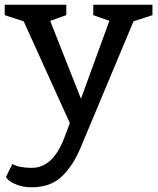

<svg xmlns="http://www.w3.org/2000/svg" viewBox="-21 -519 669 811"><path d="M-1 -499H259V-455L191 -431L321 -102L441 -431L373 -455V-499H623V-455L543 -429L319 106Q287 182 239.5 227Q192 272 113 272Q77 272 49.5 261Q22 250 13 240L4 229L31 174Q61 190 113 190Q203 190 251 62L274 1L79 -429L-1 -455Z"/></svg>

Font: Belgrano
Style: Regular
Weight: 400
Designer: Daniel Hernandez
Foundry: Daniel Hernndez
Version: Version 1.003